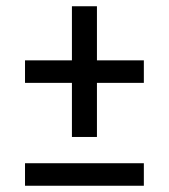

<svg xmlns="http://www.w3.org/2000/svg" viewBox="-20 -594 540 614"><path d="M210 -156V-329H60V-401H210V-574H290V-401H440V-329H290V-156ZM60 0V-72H440V0Z"/></svg>

Font: Iosevka SS01
Style: Regular
Weight: 400
Monospace: yes
Designer: Belleve Invis
Foundry: Belleve Invis
Version: 2.3.3; ttfautohint (v1.8.3)